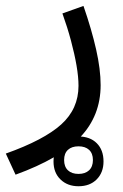

<svg xmlns="http://www.w3.org/2000/svg" viewBox="-112 -331 420 654"><path d="M155.4 167.4Q178.4 167.4 191.4 179.4Q204.5 191.5 204.5 214.1Q204.5 236.9 191.3 249.2Q178.2 261.4 155.4 261.4Q132.5 261.4 119.5 249.2Q106.4 236.9 106.4 214.1Q106.4 191.3 119.4 179.4Q132.4 167.4 155.4 167.4ZM155.4 133.9Q118.2 133.9 94.2 157.3Q70.3 180.7 70.3 219.1Q70.3 257.4 94.2 280.4Q118 303.4 155.4 303.4Q194.1 303.4 217.4 280Q240.6 256.5 240.6 219.1Q240.6 179.8 217.6 156.8Q194.6 133.9 155.4 133.9ZM100.6 -285.2Q117.8 -237.4 129.9 -192Q142 -146.7 148.7 -107.7Q155.4 -68.6 155.4 -38.7Q155.4 39.6 96.6 92.8Q37.8 145.9 -92.2 192.1L-59 264Q92.1 209.1 161.4 136.1Q230.8 63.1 230.8 -41.1Q230.8 -94.9 215.4 -162.7Q200.1 -230.5 172.3 -310.8Z"/></svg>

Font: Estedad VF
Style: Regular
Weight: 100
Designer: Amin Abedi
Version: Version 7.3